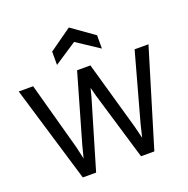

<svg xmlns="http://www.w3.org/2000/svg" viewBox="-163 -1117 1243 1271"><g transform="rotate(-20 458.5 -482.0)"><path d="M685.1 -200.2 664.1 -112.3 642.1 -200.2 505.9 -679.7H412.1L274.4 -200.2L252.9 -115.7L233.9 -200.2L102.5 -679.7H1L205.1 0H298.8L440.4 -478.5L456.1 -539.6L472.2 -478.5L615.2 0H709L915 -679.7H817.4ZM457.5 -964.4 299.3 -852.1V-758.3L457.5 -862.8L615.7 -758.3V-852.1Z"/></g></svg>

Font: Inder
Style: Regular
Weight: 400
Designer: Irina Smirnova
Foundry: Irina Smirnova
Version: Version 1.001